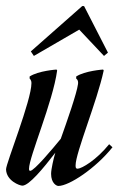

<svg xmlns="http://www.w3.org/2000/svg" viewBox="-75 -606 398 635"><path d="M106 -94C103 -84 94 -47 94 -31C94 0 112 9 118 9C154 9 242 -50 297 -119L286 -129C243 -76 196 -49 182 -48C176 -48 175 -51 175 -59C175 -101 246 -270 268 -373L266 -376C266 -376 206 -372 177 -353V-346C177 -346 185 -342 183 -328C179 -297 147 -206 126 -147C99 -114 38 -41 25 -41C22 -41 21 -43 21 -48C21 -87 100 -269 114 -373L112 -376C112 -376 52 -372 23 -353V-346C23 -346 29 -342 29 -331C29 -274 -55 -66 -55 -46C-54 -8 -10 8 -1 8C21 8 68 -49 108 -101C107 -97 106 -94 106 -94ZM197 -586 27 -436 37 -421 187 -508 269 -421 282 -432 203 -586Z"/></svg>

Font: Romanesco
Style: Regular
Weight: 400
Designer: Astigmatic (AOETI)
Foundry: Astigmatic (AOETI)
Version: Version 1.000